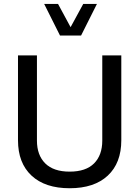

<svg xmlns="http://www.w3.org/2000/svg" viewBox="-20 -975 726 1000"><path d="M210 -954.6H282.2L347.7 -833.5L413.6 -954.6H484.9L402.3 -790H292.5ZM512.7 -686.5H611.8V-244.6Q611.8 -126 541.3 -60.3Q470.7 5.4 342.8 5.4Q214.8 5.4 144.3 -60.3Q73.7 -126 73.7 -244.6V-686.5H172.4V-242.7Q172.4 -167 215.6 -124Q258.8 -81.1 342.8 -81.1Q427.2 -81.1 470 -124Q512.7 -167 512.7 -242.7Z"/></svg>

Font: Estedad-FD Medium
Style: Regular
Weight: 500
Designer: Amin Abedi
Version: Version 7.3